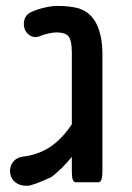

<svg xmlns="http://www.w3.org/2000/svg" viewBox="-20 -607 437 637"><path d="M319.8 -426.8V-40Q319.8 -11.7 313 -5.4Q310.5 -2.4 306.6 -2.4H231.4Q227.5 -2.4 224.6 -5.6Q221.7 -8.8 220.2 -14.6Q218.3 -24.9 218.3 -40V-86.4Q183.6 -44.4 150.4 -19.5Q87.9 9.3 70.8 9.3Q69.3 9.3 68.4 9.3Q42 9.3 26.4 -6.3Q13.2 -19.5 13.2 -40Q13.2 -60.1 27.3 -74.2Q38.6 -85.4 56.2 -87.4Q106.4 -93.3 146.5 -119.6Q186 -146 218.3 -194.8V-433.6Q218.3 -475.6 205.6 -488.3Q194.3 -499.5 167 -499.5Q156.7 -499.5 140.1 -495.8Q123.5 -492.2 110.4 -486.3Q107.9 -485.4 103.8 -484.6Q99.6 -483.9 97.7 -483.9Q82.5 -483.9 70.8 -496.3Q59.1 -508.8 59.1 -527.3Q59.1 -551.3 77.1 -563.5Q80.6 -565.4 84.5 -567.4Q100.6 -575.2 125.7 -581.3Q150.9 -587.4 170.9 -587.4Q212.9 -587.4 243.7 -578.6V-578.1Q281.2 -565.9 300.5 -526.9Q319.8 -487.8 319.8 -426.8Z"/></svg>

Font: YuPearl-Medium
Style: Medium
Weight: 500
Designer: Max Yao
Foundry: Max-Everyday
Version: Version 1.011; ttfautohint (v1.8.3)